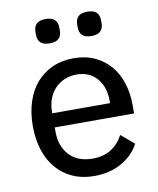

<svg xmlns="http://www.w3.org/2000/svg" viewBox="-83 -792 718 870"><g transform="rotate(-10 276.0 -357.5)"><path d="M280 12Q226 12 182.5 -7.5Q139 -27 108.5 -62Q78 -97 61.5 -147Q45 -197 45 -259Q45 -320 61.5 -370.5Q78 -421 108.5 -456Q139 -491 182.5 -510.5Q226 -530 280 -530Q334 -530 376.5 -510.5Q419 -491 448 -457Q477 -423 492 -376Q507 -329 507 -275V-236H142V-215Q142 -150 180 -108.5Q218 -67 288 -67Q337 -67 372 -89Q407 -111 428 -151L488 -100Q461 -49 407 -18.5Q353 12 280 12ZM280 -455Q250 -455 224.5 -444Q199 -433 180.5 -413.5Q162 -394 152 -367Q142 -340 142 -308V-301H408V-311Q408 -376 373.5 -415.5Q339 -455 280 -455ZM186 -615Q157 -615 144 -628Q131 -641 131 -664V-678Q131 -701 144 -714Q157 -727 186 -727Q215 -727 228 -714Q241 -701 241 -678V-664Q241 -641 228 -628Q215 -615 186 -615ZM378 -615Q349 -615 336 -628Q323 -641 323 -664V-678Q323 -701 336 -714Q349 -727 378 -727Q407 -727 420 -714Q433 -701 433 -678V-664Q433 -641 420 -628Q407 -615 378 -615Z"/></g></svg>

Font: IBM Plex Sans Hebrew Text
Style: Regular
Weight: 450
Designer: Mike Abbink, Paul van der Laan, Pieter van Rosmalen, Yanek Iontef
Foundry: Bold Monday
Version: Version 1.2